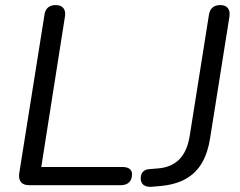

<svg xmlns="http://www.w3.org/2000/svg" viewBox="-20 -732 947 759"><path d="M459.2 0H94.7Q72.9 0 62.9 -12.1Q53 -24.3 55.9 -46.1L155.8 -673.6Q161.6 -711.9 200.4 -711.9Q221.3 -711.9 230.7 -699.8Q240.1 -687.7 236.7 -666.3L143.2 -71.9H463.5Q482 -71.9 492 -64.6Q501.9 -57.4 501.9 -43.3Q501.9 -21.8 490 -10.9Q478 0 459.2 0ZM608.4 3.9 577.8 6.5Q557.8 7.5 546.8 -1.5Q535.9 -10.5 536.3 -27.6Q536.8 -44.6 545.6 -53.5Q554.4 -62.5 571.5 -63.5L603.5 -66.1Q657.4 -70.1 689 -102.2Q720.6 -134.3 730.2 -196.4L805.9 -673.1Q811.7 -711.9 851.1 -711.9Q871.4 -711.9 880.8 -699.8Q890.3 -687.7 886.9 -665.8L810.6 -185.9Q801.6 -127.6 777.9 -87.3Q754.3 -46.9 712.8 -24Q671.3 -1.1 608.4 3.9Z"/></svg>

Font: Nunito Variable Extra Light
Style: Italic
Weight: 200
Italic angle: -9°
Designer: Vernon Adams
Foundry: Vernon Adams
Version: Version 3.602